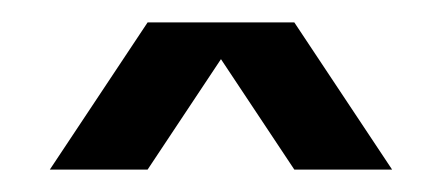

<svg xmlns="http://www.w3.org/2000/svg" viewBox="-20 -816 397 173"><path d="M113 -795.8H157H201.1H245.2L333.3 -663.2H245.2L179.1 -762.7L113 -663.2H24.9Z"/></svg>

Font: Ulica
Style: Regular
Weight: 400
Version: Version